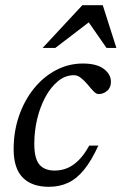

<svg xmlns="http://www.w3.org/2000/svg" viewBox="-20 -709 468 739"><path d="M264.5 -419.5Q231.5 -419.5 203.8 -397Q176 -374.5 155.2 -336.5Q134.5 -298.5 123.2 -251.5Q112 -204.5 112 -156Q112 -98.5 131.8 -75.5Q151.5 -52.5 190.5 -52.5Q215 -52.5 237.8 -61.5Q260.5 -70.5 282 -91.5Q303.5 -112.5 323.5 -148.5H358.5Q332.5 -91.5 304.2 -56.5Q276 -21.5 242.8 -5.8Q209.5 10 168 10Q102.5 10 67.5 -25.5Q32.5 -61 32.5 -134.5Q32.5 -203 53.2 -263Q74 -323 110.5 -368.2Q147 -413.5 195.5 -439Q244 -464.5 299 -464.5Q352 -464.5 379.5 -443.8Q407 -423 407 -394Q407 -372.5 392.8 -359.8Q378.5 -347 359.5 -347Q351 -346.5 340.8 -357Q330.5 -367.5 317.5 -383.5Q304.5 -399 291.5 -409.2Q278.5 -419.5 264.5 -419.5ZM144 -524.5 297 -689H375.5L428 -524.5H390L316 -631H332L193 -524.5Z"/></svg>

Font: Newsreader
Style: Italic
Weight: 400
Italic angle: -17°
Designer: Hugues Gentile
Foundry: Production Type
Version: Version 1.003